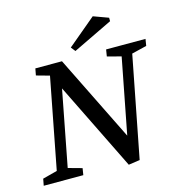

<svg xmlns="http://www.w3.org/2000/svg" viewBox="-127 -904 956 1017"><g transform="rotate(-15 351.0 -395.5)"><path d="M454 9 217 -473 137 -58 213 -37 207 0H-10L-3 -37L77 -58L173 -555L101 -575L108 -612H254L486 -142L566 -555L490 -575L496 -612H712L706 -575L624 -555L516 0ZM337 -646 318 -670 473 -800 555 -770V-751Z"/></g></svg>

Font: Manuale Medium
Style: Italic
Weight: 500
Italic angle: -11°
Version: Version 1.002